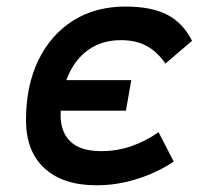

<svg xmlns="http://www.w3.org/2000/svg" viewBox="-20 -547 626 577"><path d="M270 9.8Q168.9 9.8 113.5 -41.5Q58.1 -92.8 58.1 -186Q58.1 -289.1 95.2 -365.7Q132.3 -442.4 199.5 -484.9Q266.6 -527.3 356.9 -527.3Q434.6 -527.3 482.2 -502.9Q529.8 -478.5 557.1 -424.3L477.1 -356Q452.1 -392.1 420.2 -409.2Q388.2 -426.3 343.3 -426.3Q287.1 -426.3 246.6 -397.9Q206.1 -369.6 184.3 -318.6Q162.6 -267.6 162.1 -199.7Q162.6 -148.9 192.6 -120.8Q222.7 -92.8 284.2 -92.8Q333 -92.8 376.7 -108.4Q420.4 -124 456.5 -149.9L502 -61.5Q454.6 -29.3 393.8 -9.8Q333 9.8 270 9.8ZM82 -214.4 98.1 -306.2H374.5L358.4 -214.4Z"/></svg>

Font: Cascadia Mono Medium
Style: Italic
Weight: 500
Italic angle: -10°
Monospace: yes
Designer: Aaron Bell
Foundry: Saja Typeworks
Version: Version 2407.024